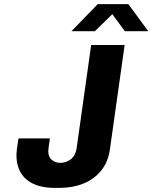

<svg xmlns="http://www.w3.org/2000/svg" viewBox="-20 -905 742 935"><path d="M246 10Q158 10 109 -31Q60 -72 60 -152Q60 -160 62 -176.5Q64 -193 70 -231H223Q219 -206 217 -189.5Q215 -173 215 -169Q215 -141 232 -126.5Q249 -112 274 -112Q303 -112 325.5 -130Q348 -148 353 -182L424 -686H587L515 -176Q506 -115 472 -73.5Q438 -32 386 -11Q334 10 270 10ZM328 -753 456 -885H605L702 -753H588L527 -836L442 -753Z"/></svg>

Font: Chivo Mono Medium
Style: Bold Italic
Weight: 700
Italic angle: -8.05°
Monospace: yes
Version: Version 1.008